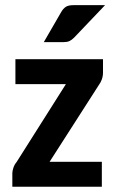

<svg xmlns="http://www.w3.org/2000/svg" viewBox="-20 -710 437 730"><path d="M26.9 0ZM371.6 -434.1Q371.6 -420.4 367.2 -408.2Q362.8 -396 356.4 -387.7L168.5 -94.7H367.2V0H26.9V-51.3Q26.9 -59.6 30.8 -71.8Q34.7 -84 43 -93.8L230.5 -390.1H38.6V-484.9H371.6ZM379.4 -690.4 261.7 -566.9Q252.4 -557.6 243.7 -553.7Q234.9 -549.8 220.7 -549.8H146.5L212.9 -664.6Q220.2 -677.2 230 -683.8Q239.7 -690.4 259.3 -690.4Z"/></svg>

Font: Carlito
Style: Bold
Weight: 700
Designer: Lukasz Dziedzic
Foundry: tyPoland Lukasz Dziedzic
Version: Version 1.104